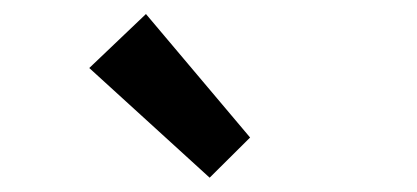

<svg xmlns="http://www.w3.org/2000/svg" viewBox="-20 -824 589 271"><path d="M275.9 -573.2 106 -728 186 -804.2 333 -629.9Z"/></svg>

Font: Toshiba Sans Medium
Style: Regular
Weight: 500
Designer: Paul D. Hunt
Foundry: Toshiba Corporation
Version: Version 2.020;PS 2.0;hotconv 1.0.86;makeotf.lib2.5.63406